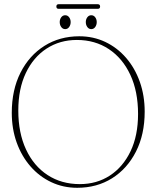

<svg xmlns="http://www.w3.org/2000/svg" viewBox="-20 -882 744 913"><path d="M357 -709.5Q424 -709.5 480.8 -682.5Q537.5 -655.5 579.5 -607Q621.5 -558.5 644.8 -493Q668 -427.5 668 -351Q668 -242.5 626.5 -161Q585 -79.5 512.8 -34.2Q440.5 11 347 11Q280.5 11 223.8 -15.8Q167 -42.5 124.8 -91Q82.5 -139.5 59.2 -204.5Q36 -269.5 36 -345.5Q36 -454.5 77.5 -536.5Q119 -618.5 191.5 -664Q264 -709.5 357 -709.5ZM636.5 -340Q636.5 -447 599.8 -526Q563 -605 497.5 -648.5Q432 -692 345.5 -692Q264.5 -692 201.5 -651Q138.5 -610 102.8 -534.8Q67 -459.5 67 -356.5Q67 -250 103.8 -171.2Q140.5 -92.5 206.5 -49.5Q272.5 -6.5 359.5 -6.5Q440 -6.5 502.5 -47.2Q565 -88 600.8 -162.8Q636.5 -237.5 636.5 -340ZM290 -743.5Q278.5 -743.5 271.2 -753.5Q264 -763.5 264 -777Q264 -790 271.2 -799.8Q278.5 -809.5 290 -809.5Q301.5 -809.5 308.8 -799.8Q316 -790 316 -777Q316 -763.5 308.8 -753.5Q301.5 -743.5 290 -743.5ZM414 -743.5Q402.5 -743.5 395.2 -753.5Q388 -763.5 388 -777Q388 -790 395.2 -799.8Q402.5 -809.5 414 -809.5Q425.5 -809.5 432.8 -799.8Q440 -790 440 -777Q440 -763.5 432.8 -753.5Q425.5 -743.5 414 -743.5ZM248 -851Q248 -862 259 -862H444.5Q456 -862 456 -851Q456 -840 444.5 -840H259Q248 -840 248 -851Z"/></svg>

Font: Fraunces 144pt S050 Thin
Style: Regular
Weight: 100
Version: Version 1.000; ttfautohint (v1.8.3)